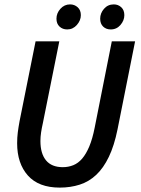

<svg xmlns="http://www.w3.org/2000/svg" viewBox="-20 -842 640 874"><path d="M252 12Q156 12 107 -43Q58 -98 58 -190Q58 -216 61 -239.5Q64 -263 69 -290L142 -654H250L175 -281Q170 -259 167 -239Q164 -219 164 -200Q164 -143 189.5 -112Q215 -81 266 -81Q291 -81 313.5 -90Q336 -99 354 -120Q372 -141 386.5 -175.5Q401 -210 411 -261L489 -654H595L515 -253Q500 -179 475.5 -128Q451 -77 418 -46Q385 -15 343 -1.5Q301 12 252 12ZM286 -708Q265 -708 251 -721Q237 -734 237 -757Q237 -782 255 -802Q273 -822 299 -822Q319 -822 333.5 -809Q348 -796 348 -773Q348 -749 330 -728.5Q312 -708 286 -708ZM484 -708Q463 -708 449.5 -721Q436 -734 436 -757Q436 -782 453.5 -802Q471 -822 498 -822Q518 -822 532 -809Q546 -796 546 -773Q546 -749 528.5 -728.5Q511 -708 484 -708Z"/></svg>

Font: Source Code Pro Semibold
Style: Italic
Weight: 600
Italic angle: -11°
Monospace: yes
Designer: Paul D. Hunt, Teo Tuominen
Foundry: Adobe Systems Incorporated
Version: Version 1.050;PS 1.000;hotconv 16.6.51;makeotf.lib2.5.65220